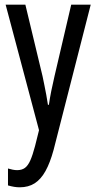

<svg xmlns="http://www.w3.org/2000/svg" viewBox="-20 -557 410 817"><path d="M4 -537H88L161 -233Q165 -214 169 -194Q173 -174 177 -153Q181 -132 184 -111H188Q192 -139 198 -169Q204 -199 212 -233L283 -537H366L208 81Q193 136 173.5 171Q154 206 127.5 223Q101 240 64 240Q52 240 40 238Q28 236 14 232V160Q24 163 34 165Q44 167 53 167Q73 167 86 157.5Q99 148 109 125.5Q119 103 129 65L146 -3Z"/></svg>

Font: Noto Sans Devanagari ExtraCondensed
Style: Regular
Weight: 400
Width: 2
Designer: Jelle Bosma - Monotype Design Team
Foundry: Monotype Imaging Inc.
Version: Version 2.006